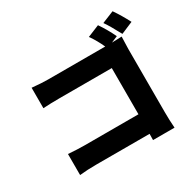

<svg xmlns="http://www.w3.org/2000/svg" viewBox="-195 -1089 1390 1367"><g transform="rotate(-30 500.0 -406.0)"><path d="M856.4 -585.9V-67.4Q856.4 -2 861.3 63.5H684.6L685.5 12.7H247.1Q173.8 12.7 110.4 19.5V-153.3Q188.5 -147.5 242.2 -147.5H686.5V-527.3H253.9Q184.6 -527.3 122.1 -523.4V-691.4Q202.1 -683.6 253.9 -683.6H722.7Q694.3 -747.1 656.2 -800.8L753.9 -840.8Q798.8 -775.4 831.1 -706.1L778.3 -683.6Q850.6 -685.5 859.4 -686.5Q856.4 -613.3 856.4 -585.9ZM794.9 -835 893.6 -875Q935.5 -814.5 972.7 -742.2L874 -700.2Q823.2 -795.9 794.9 -835Z"/></g></svg>

Font: Gen Shin Gothic Monospace Heavy
Style: Bold
Weight: 800
Designer: [Source Han Sans]
Ryoko NISHIZUKA  (kana & ideographs); Paul D. Hunt (Latin, Greek & Cyrillic); Wenlong ZHANG  (bopomofo
Version: Version 1.002.20150607